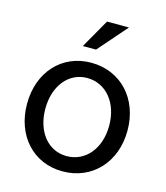

<svg xmlns="http://www.w3.org/2000/svg" viewBox="-111 -815 788 912"><g transform="rotate(15 283.0 -359.0)"><path d="M302 -730 221 -588H286L410 -730ZM281 12C427 12 530 -99 530 -255C530 -411 427 -522 281 -522C137 -522 36 -411 36 -255C36 -99 137 12 281 12ZM281 -63C190 -63 126 -142 126 -255C126 -367 190 -447 281 -447C374 -447 440 -367 440 -255C440 -142 374 -63 281 -63Z"/></g></svg>

Font: Alpha Lyrae Medium
Style: Regular
Weight: 500
Designer: Nikolay Petroussenko, Plamen Motev
Foundry: Fontfabric LLC
Version: Version 1.000;hotconv 1.0.109;makeotfexe 2.5.65596